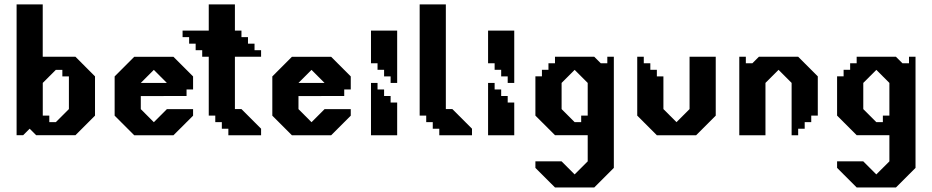

<svg xmlns="http://www.w3.org/2000/svg" viewBox="-20 -603 4157 856"><path d="M316.3 -350H170.5V-583.5H54V-0.1H83.1L112.2 -29.2L141.3 -0.1H316.3L403.6 -87.5V-262.5ZM287.2 -116.7 228.9 -58.4H199.8V-87.5H170.7V-233.4L228.9 -291.6H258V-262.5H287.2Z M811.7 -175V-204.1H840.8V-262.3L753.4 -349.7H578.4L491.1 -262.3V-87.3L578.4 0H753.4L840.8 -87.3V-116.5H724.1L665.9 -58.2L607.7 -116.5V-174.7ZM665.8 -291.5 724 -233.2H607.6Z M1144 -350V-379.2H1114.8V-408.3H1085.6V-437.5H1056.5V-466.7H1027.3V-583.3H910.7V-466.7H794V-437.5H823.2V-408.3H852.3V-379.2H881.5V-350H910.7V-87.5H939.8V-58.4H969V-29.2H998.1V0H1144V-29.2L1056.5 -116.7H1027.3V-350Z M1514.7 -175V-204.1H1543.8V-262.3L1456.4 -349.7H1281.4L1194.1 -262.3V-87.3L1281.4 0H1456.4L1543.8 -87.3V-116.5H1427.1L1368.9 -58.2L1310.7 -116.5V-174.7ZM1368.8 -291.5 1427 -233.2H1310.6Z M1634 -466.7V-320.9H1663.2V-291.7H1692.4V-262.5H1721.5V-233.4H1750.7V-466.7ZM1721.5 -175H1692.4V-204.2H1663.2V-233.4H1634V0H1750.7V-145.9H1721.5Z M1996.8 -116.7H1967.7V-583.3H1851V-87.5H1880.2V-58.4H1909.4V-29.2H1938.5V0H2084.3V-29.2Z M2156 -466.7V-320.9H2185.2V-291.7H2214.4V-262.5H2243.5V-233.4H2272.7V-466.7ZM2243.5 -175H2214.4V-204.2H2185.2V-233.4H2156V0H2272.7V-145.9H2243.5Z M2687.6 -350V-320.9H2658.5L2629.3 -350H2454.3V-320.9H2425.2V-291.8H2396.1V-262.6H2367V-87.6L2454.3 -0.3H2600.2V116.4L2541.9 174.6L2483.7 116.4H2367V145.5L2454.4 232.8H2629.4L2716.7 145.5V-350ZM2600.2 -87.5H2571.1V-58.4H2542L2483.8 -116.6V-233.3L2542 -291.5L2600.2 -233.3Z M3054.3 -350V-116.7L2996 -58.4L2937.7 -116.7V-262.5H2908.5V-291.7H2879.4V-320.9H2850.2V-350H2821V-87.5L2908.5 0H3083.5L3171 -87.5V-350Z M3538.5 -350H3363.5L3334.3 -320.9H3305.2V-350H3276V0H3392.7V-233.4L3451 -291.7L3509.3 -233.4V0H3538.5V-29.2H3567.6V-58.4H3596.8V-87.5H3626V-262.5Z M4032.6 -350V-320.9H4003.5L3974.3 -350H3799.3V-320.9H3770.2V-291.8H3741.1V-262.6H3712V-87.6L3799.3 -0.3H3945.2V116.4L3886.9 174.6L3828.7 116.4H3712V145.5L3799.4 232.8H3974.4L4061.7 145.5V-350ZM3945.2 -87.5H3916.1V-58.4H3887L3828.8 -116.6V-233.3L3887 -291.5L3945.2 -233.3Z"/></svg>

Font: Stepalange Short
Style: Regular
Weight: 400
Designer: Szymon Furjan
Version: Version 1.001;Fontself Maker 3.5.8